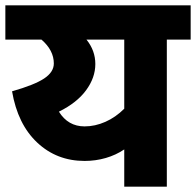

<svg xmlns="http://www.w3.org/2000/svg" viewBox="-40 -697 732 717"><path d="M672 -549H583V0H424V-139Q393 -118 355 -107Q317 -96 276 -96Q172 -96 99 -164.5Q26 -233 5 -356Q89 -380 125 -404Q161 -428 161 -460Q161 -509 115 -549H-20V-677H672ZM424 -549H283Q316 -508 316 -458Q316 -407 281.5 -360Q247 -313 180 -280Q214 -225 276 -225Q315 -225 353.5 -242Q392 -259 424 -291Z"/></svg>

Font: Martel Sans Black
Style: Regular
Weight: 900
Designer: Dan Reynolds and Mathieu Réguer
Foundry: Dan Reynolds and Mathieu Réguer
Version: Version 1.002; ttfautohint (v1.1) -l 5 -r 5 -G 72 -x 0 -D la